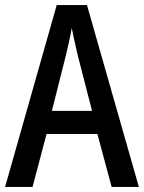

<svg xmlns="http://www.w3.org/2000/svg" viewBox="-20 -735 566 755"><path d="M419 0H526L322 -715H203L0 0H108L163 -208H363ZM286 -516 342 -299H184L239 -517C246 -547 257 -592 262 -625C268 -594 278 -551 286 -516Z"/></svg>

Font: Noto Sans Kannada Condensed Medium
Style: Regular
Weight: 500
Width: 3
Designer: Jelle Bosma - Monotype Design Team
Foundry: Monotype Imaging Inc.
Version: Version 2.005